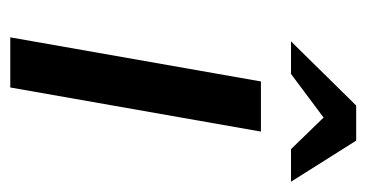

<svg xmlns="http://www.w3.org/2000/svg" viewBox="-194 -536 730 383"><g transform="rotate(90 171.5 -345.0)"><path d="M143 -500 55 0H155L243 -500ZM191 -690 63 -560H128L215 -625L278 -560H343L261 -690Z"/></g></svg>

Font: Scada
Style: Italic
Weight: 400
Designer: Jovanny Lemonad
Foundry: Jovanny Lemonad
Version: Version 3.005